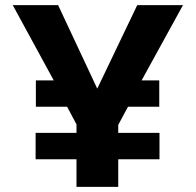

<svg xmlns="http://www.w3.org/2000/svg" viewBox="-20 -730 766 750"><path d="M29.8 -710H207L359.9 -383.8L516.1 -710H694.8L533.2 -416H602.1V-313H480L441.9 -242.2V-210.9H603V-107.9H441.9V0H278.8V-107.9H119.1V-210.9H278.8V-244.1L242.2 -313H120.1V-416H189.9Z"/></svg>

Font: Raleway ExtraBold
Style: Regular
Weight: 800
Designer: Matt McInerney, Pablo Impallari, Rodrigo Fuenzalida
Foundry: Matt McInerney, Pablo Impallari, Rodrigo Fuenzalida
Version: Version 3.000g; ttfautohint (v1.5) -l 8 -r 28 -G 28 -x 14 -D